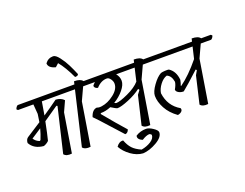

<svg xmlns="http://www.w3.org/2000/svg" viewBox="-167 -1282 2363 1853"><g transform="rotate(-20 1014.5 -356.0)"><path d="M617 -619 629 -608Q622 -584 604 -573H266Q257 -517 243 -436Q310 -481 396 -543Q450 -540 480 -507L431 -400L366 0Q309 7 285 -23L393 -480L383 -485Q295 -423 232 -381Q208 -260 191 -194Q168 -171 137 -161Q38 -170 -1 -242Q1 -279 23 -294Q135 -365 175 -392Q182 -431 187 -473L179 -573H21L9 -584Q16 -608 34 -619ZM162 -334 58 -266Q80 -232 117 -220L126 -227Q148 -280 162 -334Z M810 -619 822 -608Q815 -584 797 -573H690L629 -441L558 0Q501 7 477 -23L606 -573H497L485 -584Q492 -608 510 -619H617L624 -649Q689 -649 711 -619ZM516 -945Q542 -945 577 -899.5Q612 -854 636.5 -804.5Q661 -755 683 -702Q681 -684 648 -684Q594 -800 539 -866L506 -836Q434 -854 433 -902Q464 -945 516 -945Z M931 -261Q920 -261 867 -294Q811 -271 763 -272L758 -264Q867 -131 953 -35Q948 -18 936.5 -8.5Q925 1 914 0Q887 -28 799 -127Q711 -226 674 -262Q695 -331 744 -335Q763 -326 794 -331Q859 -340 921.5 -389Q984 -438 984 -494Q984 -518 967 -542Q950 -566 930 -566Q869 -566 820 -510Q786 -517 784 -543Q791 -555 811 -573H690L678 -584Q685 -608 703 -619H1230L1237 -649Q1302 -649 1324 -619H1423L1435 -608Q1428 -584 1410 -573H1303L1242 -441L1171 0Q1114 7 1090 -23L1159 -315L1189 -355L1180 -368Q1126 -326 1047 -293.5Q968 -261 931 -261ZM1029 -573Q1058 -538 1058 -496.5Q1058 -455 1017.5 -405.5Q977 -356 917 -320Q931 -312 937 -312Q973 -312 1059 -351.5Q1145 -391 1188 -440L1219 -573Z M1119 20Q1148 20 1188.5 47Q1229 74 1229 95Q1229 144 1155.5 186.5Q1082 229 1014 233Q951 229 892 186.5Q833 144 803 89Q832 46 874 50Q895 105 925 137Q955 169 1012 194Q1069 184 1111 157Q1153 130 1153 93Q1142 80 1130 79Q1098 81 1055 109Q1031 101 1018.5 85.5Q1006 70 1012 51Q1060 20 1119 20Z M1309 -249Q1309 -291 1353.5 -353Q1398 -415 1440 -437Q1455 -442 1483.5 -443.5Q1512 -445 1523 -442Q1585 -402 1593 -312Q1587 -279 1577 -256L1581 -253Q1678 -322 1786 -454L1814 -573H1303L1291 -584Q1298 -608 1316 -619H1825L1832 -649Q1897 -649 1919 -619H2018L2030 -608Q2023 -584 2005 -573H1898L1837 -441L1766 0Q1709 7 1685 -23L1750 -301L1775 -345L1766 -354Q1635 -233 1586 -195Q1557 -194 1534 -207.5Q1511 -221 1511 -240Q1535 -282 1538 -311Q1527 -377 1483 -394Q1444 -382 1411.5 -339Q1379 -296 1373 -253Q1390 -118 1502 -53Q1510 -34 1496 -19.5Q1482 -5 1455 0Q1382 -52 1345.5 -120Q1309 -188 1309 -249Z"/></g></svg>

Font: Tillana
Style: Regular
Weight: 400
Designer: Lipi Raval (Devanagari, Latin), Jonny Pinhorn (Latin)
Foundry: Indian Type Foundry
Version: Version 2.003;PS 1.0;hotconv 1.0.79;makeotf.lib2.5.61930; tt